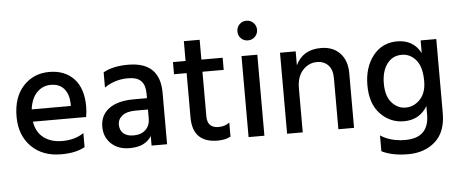

<svg xmlns="http://www.w3.org/2000/svg" viewBox="-56 -864 2866 1197"><g transform="rotate(-5 1376.5 -265.5)"><path d="M447 -27Q391 5 299 5Q181 5 111 -66Q41 -137 41 -252Q41 -374 105 -443.5Q169 -513 268 -513Q365 -513 422 -452.5Q479 -392 479 -278Q479 -247 473 -213H140Q150 -147 196 -112Q242 -77 312 -77Q393 -77 447 -115ZM270 -432Q220 -432 184 -395.5Q148 -359 139 -290H384V-308Q382 -365 353 -398.5Q324 -432 270 -432Z M758 -73Q806 -73 833.5 -99.5Q861 -126 861 -169V-226H785Q729 -226 700.5 -204Q672 -182 672 -148Q672 -113 694 -93Q716 -73 758 -73ZM864 -60Q825 4 727 4Q655 4 611.5 -37.5Q568 -79 568 -143Q568 -216 623 -256.5Q678 -297 777 -297H861V-326Q861 -378 836 -404.5Q811 -431 753 -431Q672 -431 606 -386V-481Q665 -515 762 -515Q961 -515 961 -322V0H864Z M1359 -13Q1326 5 1278 5Q1121 5 1121 -154V-431H1042V-507H1121V-631H1220V-507H1353V-431H1220V-152Q1220 -79 1290 -79Q1331 -79 1359 -101Z M1570 0H1471V-507H1570ZM1582 -662Q1582 -637 1564 -619Q1546 -601 1520 -601Q1494 -601 1476.5 -618.5Q1459 -636 1459 -662Q1459 -688 1476.5 -706Q1494 -724 1520 -724Q1546 -724 1564 -706Q1582 -688 1582 -662Z M2131 0H2033V-320Q2033 -373 2006.5 -401Q1980 -429 1936 -429Q1884 -429 1847 -388.5Q1810 -348 1810 -275V0H1712V-507H1810V-420Q1855 -514 1968 -514Q2043 -514 2087 -468Q2131 -422 2131 -343Z M2690 -43Q2690 74 2623.5 133.5Q2557 193 2453 193Q2355 193 2288 160V61Q2352 103 2443 103Q2592 103 2592 -44V-96Q2543 -14 2445 -14Q2359 -14 2298 -77.5Q2237 -141 2237 -257Q2237 -369 2294 -441.5Q2351 -514 2445 -514Q2546 -514 2592 -428V-507H2690ZM2340 -259Q2340 -180 2376.5 -139Q2413 -98 2463 -98Q2515 -98 2553.5 -138.5Q2592 -179 2592 -252Q2592 -342 2555.5 -385Q2519 -428 2467 -428Q2408 -428 2374 -381.5Q2340 -335 2340 -259Z"/></g></svg>

Font: Hind Siliguri Medium
Style: Regular
Weight: 500
Designer: Jyotish Sonowal
Foundry: Indian Type Foundry
Version: Version 1.001;PS 1.0;hotconv 1.0.86;makeotf.lib2.5.63406; tt